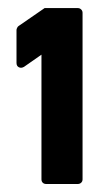

<svg xmlns="http://www.w3.org/2000/svg" viewBox="-20 -733 255 477"><path d="M94.7 -275.9Q89.4 -275.9 86.2 -279.1Q83 -282.2 83 -287.6V-597.2L39.6 -566.9Q32.7 -563 26.9 -565.9Q21 -568.8 21 -576.7V-658.7Q21 -660.6 22.7 -664.1Q24.4 -667.5 26.4 -668.5L90.8 -712.9H173.3Q178.2 -712.9 181.6 -709.5Q185.1 -706.1 185.1 -701.2V-287.6Q185.1 -282.2 181.6 -279.1Q178.2 -275.9 173.3 -275.9Z"/></svg>

Font: Alte DIN 1451 Mittelschrift
Style: Bold
Weight: 700
Designer: Peter Wiegel
Foundry: Peter Wiegel
Version: Version 1.003